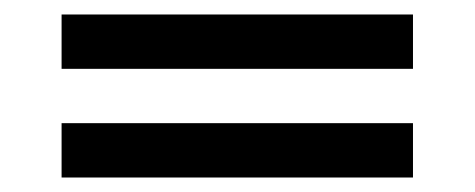

<svg xmlns="http://www.w3.org/2000/svg" viewBox="-20 -385 655 265"><path d="M65 -290V-365H550V-290ZM65 -140V-215H550V-140Z"/></svg>

Font: Jost*
Style: Regular
Weight: 400
Version: Version 3.7